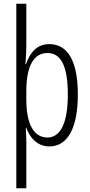

<svg xmlns="http://www.w3.org/2000/svg" viewBox="-20 -780 483 1036"><path d="M400 -270C400 -450 346 -542 246 -542C179 -542 143 -497 120 -434H117C120 -468 122 -503 122 -532V-760H68V236H122V-19C122 -45 120 -70 119 -90H122C141 -37 181 10 247 10C342 10 400 -84 400 -270ZM346 -269C346 -118 307 -38 236 -38C165 -38 122 -106 122 -242V-289C122 -423 162 -494 236 -494C312 -494 346 -418 346 -269Z"/></svg>

Font: Noto Sans Gujarati ExtraCondensed Light
Style: Regular
Weight: 300
Width: 2
Designer: Jelle Bosma - Monotype Design Team, Universal Thirst
Foundry: Monotype Imaging Inc.
Version: Version 2.106